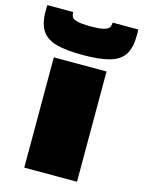

<svg xmlns="http://www.w3.org/2000/svg" viewBox="-170 -855 692 925"><g transform="rotate(15 175.5 -392.5)"><path d="M44 0V-550H307V0ZM176 -597Q95 -597 45 -610Q-5 -623 -28.5 -657.5Q-52 -692 -52 -756Q-52 -763 -52 -770.5Q-52 -778 -51 -785H78Q78 -782 78 -780Q78 -771 82.5 -761.5Q87 -752 108 -746Q129 -740 176 -740Q223 -740 243.5 -746Q264 -752 269 -761.5Q274 -771 274 -780V-785H402Q403 -778 403 -770.5Q403 -763 403 -756Q403 -695 381.5 -660.5Q360 -626 310 -611.5Q260 -597 176 -597Z"/></g></svg>

Font: Georama Extended Black
Style: Regular
Weight: 900
Width: 7
Designer: Jean-Baptiste Levee
Foundry: Production Type
Version: Version 1.000